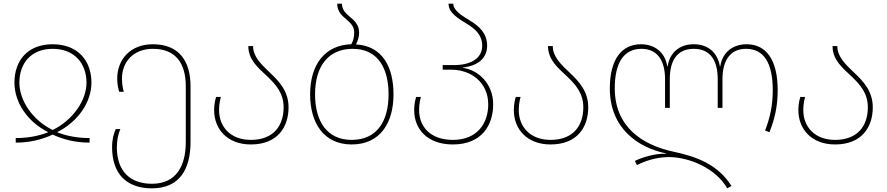

<svg xmlns="http://www.w3.org/2000/svg" viewBox="-20 -780 4852 1050"><path d="M66 0C143 0 210 -17 268 -44C326 -17 393 0 470 0V-25C405 -25 346 -36 294 -56V-58C407 -115 480 -221 480 -328C480 -450 404 -538 268 -538C132 -538 59 -450 59 -328C59 -221 129 -115 242 -58V-56C190 -36 131 -25 66 -25ZM268 -69C158 -123 86 -230 86 -328C86 -433 149 -513 268 -513C387 -513 453 -433 453 -328C453 -230 378 -123 268 -69Z M811 250C964 250 1022 142 1022 -3V-308C1022 -443 962 -538 816 -538C692 -538 621 -454 621 -350C621 -316 628 -290 632 -278H657C654 -289 647 -314 647 -350C647 -442 710 -513 816 -513C941 -513 996 -434 996 -308V-3C996 127 944 225 811 225C694 225 619 159 619 25C619 -16 627 -48 638 -74H613C602 -49 593 -20 593 25C593 173 674 250 811 250Z M1352 10C1498 10 1558 -85 1558 -193C1558 -280 1508 -334 1457 -382C1410 -427 1364 -469 1364 -528H1338C1338 -453 1391 -410 1442 -362C1488 -318 1531 -271 1531 -193C1531 -94 1477 -15 1352 -15C1241 -15 1178 -86 1178 -178C1178 -214 1185 -239 1188 -250H1162C1158 -238 1151 -212 1151 -178C1151 -74 1223 10 1352 10Z M1927 -537C1938 -559 1944 -579 1944 -603C1944 -645 1916 -670 1890 -691C1869 -708 1850 -729 1850 -760H1824C1824 -718 1849 -695 1873 -675C1895 -656 1917 -637 1917 -603C1917 -580 1913 -558 1901 -538C1759 -534 1676 -429 1676 -264C1676 -107 1751 10 1903 10C2060 10 2132 -109 2132 -264C2132 -411 2073 -529 1927 -537ZM1903 -15C1768 -15 1703 -117 1703 -264C1703 -420 1777 -513 1909 -513C2050 -513 2105 -402 2105 -264C2105 -119 2043 -15 1903 -15Z M2457 10C2613 10 2677 -94 2677 -209C2677 -325 2594 -397 2512 -409V-411C2594 -420 2644 -462 2644 -530C2644 -600 2598 -638 2551 -667C2505 -695 2459 -723 2459 -760H2433C2433 -709 2486 -679 2536 -648C2578 -622 2617 -589 2617 -530C2617 -462 2557 -424 2462 -424H2401V-399H2446C2557 -399 2650 -329 2650 -209C2650 -109 2593 -15 2457 -15C2335 -15 2272 -86 2272 -178C2272 -214 2279 -239 2282 -250H2256C2252 -238 2245 -212 2245 -178C2245 -74 2317 10 2457 10Z M2991 10C3137 10 3197 -85 3197 -193C3197 -280 3147 -334 3096 -382C3049 -427 3003 -469 3003 -528H2977C2977 -453 3030 -410 3081 -362C3127 -318 3170 -271 3170 -193C3170 -94 3116 -15 2991 -15C2880 -15 2817 -86 2817 -178C2817 -214 2824 -239 2827 -250H2801C2797 -238 2790 -212 2790 -178C2790 -74 2862 10 2991 10Z M3957 250 3980 237C3906 118 3787 76 3665 50C3490 13 3342 -88 3342 -297C3342 -436 3391 -513 3488 -513C3575 -513 3617 -449 3617 -347V-190H3643V-347C3643 -449 3683 -513 3774 -513C3865 -513 3905 -449 3905 -347V-190H3931V-347C3931 -449 3973 -513 4060 -513C4157 -513 4206 -436 4206 -287C4206 -203 4191 -136 4164 -66L4188 -57C4216 -128 4233 -197 4233 -287C4233 -453 4170 -538 4063 -538C3987 -538 3930 -493 3919 -417H3917C3904 -493 3852 -538 3774 -538C3696 -538 3643 -493 3631 -417H3629C3618 -493 3561 -538 3485 -538C3378 -538 3315 -453 3315 -297C3315 -76 3471 27 3622 59V61C3564 58 3490 81 3452 100L3463 123C3501 103 3566 79 3638 79C3747 79 3894 139 3957 250Z M4547 10C4693 10 4753 -85 4753 -193C4753 -280 4703 -334 4652 -382C4605 -427 4559 -469 4559 -528H4533C4533 -453 4586 -410 4637 -362C4683 -318 4726 -271 4726 -193C4726 -94 4672 -15 4547 -15C4436 -15 4373 -86 4373 -178C4373 -214 4380 -239 4383 -250H4357C4353 -238 4346 -212 4346 -178C4346 -74 4418 10 4547 10Z"/></svg>

Font: Noto Sans Georgian Thin
Style: Regular
Weight: 100
Designer: Monotype Design Team, Akaki Razmadze
Foundry: Google LLC
Version: Version 2.005